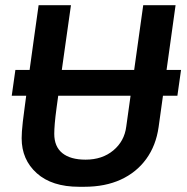

<svg xmlns="http://www.w3.org/2000/svg" viewBox="-20 -706 718 736"><path d="M39 -438H674L660 -339H25ZM283 10Q179 10 121 -42Q63 -94 63 -176Q63 -187 64 -202.5Q65 -218 67.5 -239.5Q70 -261 74 -290.5Q78 -320 83 -358.5Q88 -397 94.5 -445.5Q101 -494 109.5 -554Q118 -614 128 -686H252Q238 -587 227.5 -513Q217 -439 209.5 -385Q202 -331 197 -294Q192 -257 190 -233Q188 -209 188 -193Q188 -144 219 -119Q250 -94 308 -94Q372 -94 414.5 -129.5Q457 -165 464 -221L529 -686H653L588 -219Q578 -148 540.5 -96.5Q503 -45 443 -17.5Q383 10 303 10Z"/></svg>

Font: Chivo Medium Medium
Style: Italic
Weight: 500
Italic angle: -8.05°
Version: Version 2.002